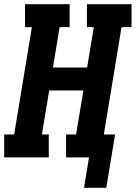

<svg xmlns="http://www.w3.org/2000/svg" viewBox="-21 -755 651 921"><path d="M382 146 406 0H296V-110H344L379 -321H215L180 -110H213V0H-1V-110H47L132 -625H99V-735H313V-625H265L233 -431H397L429 -625H396V-735H610V-625H562L477 -110H531L489 146Z"/></svg>

Font: Iosevka Curly Slab XBdExObl
Style: Regular
Weight: 800
Width: 7
Italic angle: -9°
Monospace: yes
Designer: Belleve Invis
Foundry: Belleve Invis
Version: Version 11.1.0; ttfautohint (v1.8.3)